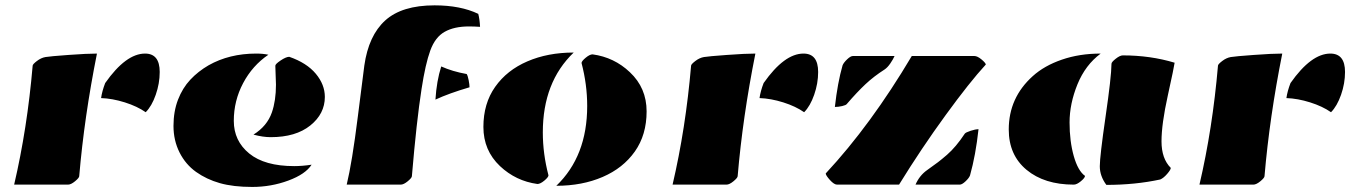

<svg xmlns="http://www.w3.org/2000/svg" viewBox="-20 -701 5127 729"><path d="M530.8 -497.6Q586.4 -497.6 586.4 -427.7Q586.4 -384.3 571.3 -341.1Q556.2 -297.9 533.2 -274.9Q501 -297.4 453.9 -312.3Q406.7 -327.1 363.8 -328.6Q367.7 -355.5 379.4 -385.7Q458 -497.6 530.8 -497.6ZM238.3 0H33.7Q83.5 -212.9 104 -451.7Q104 -457 119.9 -469.2Q135.7 -481.4 152.6 -484.4Q169.4 -487.3 240 -492.4Q310.5 -497.6 348.1 -497.6Q299.8 -255.9 280.8 -32.2Q280.8 -25.9 265.1 -12.9Q249.5 0 238.3 0Z M1078.1 -485.4Q1144.5 -462.4 1179 -421.1Q1213.4 -379.9 1213.4 -333Q1213.4 -269 1158.2 -224.6Q1103 -180.2 1007.8 -180.2Q978 -180.2 942.4 -189.9Q994.1 -222.2 1012.2 -273.9Q1027.8 -318.8 1027.8 -379.4Q1027.8 -391.1 1025.4 -451.2Q1024.9 -457.5 1045.2 -471.2Q1065.4 -484.9 1078.1 -485.4ZM999 -493.2Q938.5 -452.1 903.1 -385.3Q867.7 -318.4 867.7 -242.2Q867.7 -166 926.3 -118.2Q984.9 -70.3 1097.2 -70.3Q1127.9 -70.3 1163.1 -75.7Q1140.1 -39.6 1074.7 -15.4Q1009.3 8.8 937.5 8.8Q865.7 8.8 814.9 -5.6Q764.2 -20 724.4 -48.3Q684.6 -76.7 661.6 -122.3Q638.7 -168 638.7 -222.9Q638.7 -277.8 655.8 -322.3Q672.9 -366.7 702.6 -398.4Q732.4 -430.2 772 -453.1Q850.6 -497.6 953.1 -497.6Q978.5 -497.6 999 -493.2Z M1633.3 -322.8Q1637.7 -393.6 1655.3 -448.7Q1697.3 -429.7 1752 -419.9Q1756.3 -413.1 1759.5 -396.2Q1762.7 -379.4 1762.7 -369.6Q1684.6 -346.7 1633.3 -322.8ZM1580.6 -363.3Q1561.5 -240.7 1543.9 -32.2Q1543.9 -25.9 1528.3 -12.9Q1512.7 0 1501.5 0H1296.4Q1316.9 -84.5 1338.6 -258.1Q1360.4 -431.6 1363.3 -452.1Q1379.4 -565.9 1442.6 -623.3Q1505.9 -680.7 1629.9 -680.7Q1728.5 -680.7 1795.9 -648.4Q1801.3 -627.9 1802.7 -599.1Q1780.8 -600.6 1760.3 -600.6Q1704.6 -600.6 1668.5 -580.3Q1632.3 -560.1 1613.8 -509.3Q1595.2 -458.5 1580.6 -363.3Z M2158.2 -501.5Q2041 -389.2 2041 -198.2Q2041 -117.2 2062.5 -35.2Q2062 -27.8 2046.6 -15.1Q2031.2 -2.4 2020.5 -2.4Q1938.5 -13.7 1878.4 -70.3Q1815.4 -129.9 1815.4 -219Q1815.4 -308.1 1860.1 -371.3Q1904.8 -434.6 1982.4 -468Q2060.1 -501.5 2158.2 -501.5ZM2092.3 4.4Q2209.5 -107.9 2209.5 -298.8Q2209.5 -379.9 2188 -461.9Q2188.5 -469.2 2203.9 -481.9Q2219.2 -494.6 2230 -494.6Q2312 -483.4 2371.6 -426.8Q2435.1 -367.2 2435.1 -278.1Q2435.1 -189 2390.4 -125.7Q2345.7 -62.5 2268.1 -29.1Q2190.4 4.4 2092.3 4.4Z M3030.8 -497.6Q3086.4 -497.6 3086.4 -427.7Q3086.4 -384.3 3071.3 -341.1Q3056.2 -297.9 3033.2 -274.9Q3001 -297.4 2953.9 -312.3Q2906.7 -327.1 2863.8 -328.6Q2867.7 -355.5 2879.4 -385.7Q2958 -497.6 3030.8 -497.6ZM2738.3 0H2533.7Q2583.5 -212.9 2604 -451.7Q2604 -457 2619.9 -469.2Q2635.7 -481.4 2652.6 -484.4Q2669.4 -487.3 2740 -492.4Q2810.5 -497.6 2848.1 -497.6Q2799.8 -255.9 2780.8 -32.2Q2780.8 -25.9 2765.1 -12.9Q2749.5 0 2738.3 0Z M3149.9 -294.9Q3160.2 -387.2 3179.2 -453.1Q3183.1 -462.9 3196.3 -475.6Q3209.5 -488.3 3218.3 -488.3H3376.5Q3371.6 -476.6 3360.6 -460.4Q3349.6 -444.3 3338.4 -437Q3297.9 -411.1 3266.1 -381.3Q3234.4 -351.6 3195.3 -306.2Q3192.4 -301.8 3177.7 -298.3Q3163.1 -294.9 3149.9 -294.9ZM3695.3 -210.4Q3684.6 -111.8 3663.1 -35.2Q3659.7 -25.4 3646.2 -12.7Q3632.8 0 3624 0H3456.1Q3471.2 -34.7 3499.8 -54.9Q3528.3 -75.2 3541.5 -85.2Q3554.7 -95.2 3575.7 -113.3Q3609.9 -143.1 3643.1 -193.4Q3646.5 -198.2 3665 -204.3Q3683.6 -210.4 3695.3 -210.4ZM3115.2 -42.5Q3286.6 -226.6 3441.9 -488.3H3679.7Q3690.9 -488.3 3706.3 -475.6Q3721.7 -462.9 3723.1 -456.1Q3661.6 -389.2 3570.1 -263.4Q3478.5 -137.7 3393.6 0H3158.2Q3147 0 3131.1 -17.6Q3115.2 -35.2 3115.2 -42.5Z M4385.3 -19.5Q4290 1 4180.7 1Q4155.8 -32.7 4155.8 -69.8Q4155.8 -106.9 4177.7 -258.1Q4199.7 -409.2 4200.2 -459Q4200.2 -465.3 4216.3 -478Q4232.4 -490.7 4243.2 -490.7Q4347.7 -490.7 4439.9 -462.9Q4438 -447.3 4414.1 -338.6Q4390.1 -230 4390.1 -164.3Q4390.1 -98.6 4425.3 -63.5Q4425.3 -56.6 4411.6 -40.8Q4397.9 -24.9 4385.3 -19.5ZM4159.2 -497.6Q4101.1 -454.6 4071 -380.9Q4041 -307.1 4041 -236.1Q4041 -165 4056.9 -108.6Q4072.8 -52.2 4099.6 -33.2Q4099.6 -25.9 4084 -12.9Q4068.4 0 4057.1 0Q3945.3 0 3877.7 -56.2Q3810.1 -112.3 3810.1 -209.5Q3810.1 -330.1 3901.4 -412.1Q3945.3 -451.7 4012 -474.6Q4078.6 -497.6 4159.2 -497.6Z M5031.2 -497.6Q5086.9 -497.6 5086.9 -427.7Q5086.9 -384.3 5071.8 -341.1Q5056.6 -297.9 5033.7 -274.9Q5001.5 -297.4 4954.3 -312.3Q4907.2 -327.1 4864.3 -328.6Q4868.2 -355.5 4879.9 -385.7Q4958.5 -497.6 5031.2 -497.6ZM4738.8 0H4534.2Q4584 -212.9 4604.5 -451.7Q4604.5 -457 4620.4 -469.2Q4636.2 -481.4 4653.1 -484.4Q4669.9 -487.3 4740.5 -492.4Q4811 -497.6 4848.6 -497.6Q4800.3 -255.9 4781.2 -32.2Q4781.2 -25.9 4765.6 -12.9Q4750 0 4738.8 0Z"/></svg>

Font: Emblema One
Style: Regular
Weight: 400
Designer: Riccardo De Franceschi
Foundry: Riccardo De Franceschi
Version: Version 1.003